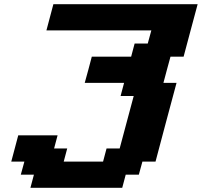

<svg xmlns="http://www.w3.org/2000/svg" viewBox="-20 -895 962 915"><path d="M125 0H562.5L579.1 -62.5H641.6L658.7 -125H721.2Q737.8 -187.5 771 -312.5Q804.2 -437.5 821.3 -500H758.8Q764.2 -520.5 775.4 -562.3Q786.6 -604 792.5 -625H855Q866.2 -667 888.4 -750.2Q910.6 -833.5 921.9 -875H234.4Q229 -854 217.8 -812.5Q206.5 -771 201.2 -750H701.2L684.1 -687.5H621.6L605 -625H417.5Q412.1 -604 400.9 -562.3Q389.6 -520.5 383.8 -500H571.3L554.7 -437.5H617.2Q606 -396 583.7 -312.5Q561.5 -229 550.3 -187.5H487.8L471.2 -125H283.7L300.3 -187.5H237.8L254.4 -250H66.9Q61.5 -229 50.3 -187.3Q39.1 -145.5 33.7 -125H96.2L79.1 -62.5H141.6Z"/></svg>

Font: Faithful 32x
Style: SemiboldOblique
Weight: 400
Foundry: Faithful Resource Pack
Version: Version 1.0; January 27, 2023